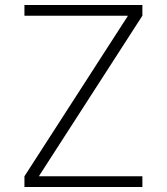

<svg xmlns="http://www.w3.org/2000/svg" viewBox="-20 -750 669 770"><path d="M78 -687V-730H551V-687L137 -45V-43H551V0H78V-43L492 -685V-687Z"/></svg>

Font: M PLUS 1p Light
Style: Regular
Weight: 300
Version: Version 1.061